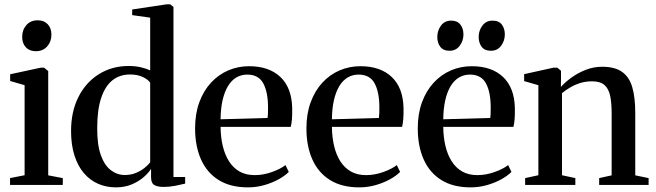

<svg xmlns="http://www.w3.org/2000/svg" viewBox="-20 -838 2972 870"><path d="M25.5 0V-31L91.5 -44V-452L26 -471V-501.5L165.5 -531.5H179.5L198.5 -516V-43.5L264.5 -31V0ZM142 -606Q113.5 -606 97 -623.8Q80.5 -641.5 80.5 -671Q80.5 -702.5 99.5 -724.2Q118.5 -746 150.5 -746H151.5Q179.5 -746 196.2 -728.2Q213 -710.5 213 -681Q213 -649.5 193.8 -627.8Q174.5 -606 143 -606Z M505 11Q462 11 425 -5Q388 -21 360.5 -53Q333 -85 317.5 -133Q302 -181 302 -244.5Q302 -332.5 335.5 -398.8Q369 -465 428.2 -502Q487.5 -539 563 -539Q594 -539 619.8 -532.8Q645.5 -526.5 660.5 -519V-758L579 -769.5V-795L735.5 -818.5H751.5L766 -806.5V-36H819V-6Q801.5 -1.5 774.5 3.8Q747.5 9 721 9Q694.5 9 679.5 0.5Q664.5 -8 664.5 -35V-73Q653.5 -55 631.2 -35.5Q609 -16 577.2 -2.5Q545.5 11 505 11ZM545.5 -45Q573 -45 595.5 -54.2Q618 -63.5 634.8 -77Q651.5 -90.5 660.5 -102.5V-463Q651.5 -477.5 627.2 -489Q603 -500.5 569.5 -500.5Q522.5 -500.5 489.5 -474.2Q456.5 -448 438.5 -394.2Q420.5 -340.5 420.5 -258.5Q420 -182.5 436.8 -135.5Q453.5 -88.5 482.2 -66.8Q511 -45 545.5 -45Z M1103.5 11Q1024.5 11 971.2 -22Q918 -55 891 -115.2Q864 -175.5 864 -256.5Q864 -322.5 883.2 -374.8Q902.5 -427 936.2 -463.5Q970 -500 1014.2 -519Q1058.5 -538 1108.5 -538Q1199 -538 1250.5 -489.2Q1302 -440.5 1304 -348.5Q1304.5 -317.5 1302.8 -297.2Q1301 -277 1297.5 -263H979.5Q980 -216 989.5 -176.2Q999 -136.5 1017.8 -107Q1036.5 -77.5 1065.2 -61Q1094 -44.5 1134 -44.5Q1173 -44.5 1212.2 -58.5Q1251.5 -72.5 1273.5 -90L1288.5 -59Q1271.5 -41.5 1242.5 -25.5Q1213.5 -9.5 1177.5 0.8Q1141.5 11 1103.5 11ZM979.5 -297.5 1192.5 -303.5Q1194 -315 1194.2 -327.2Q1194.5 -339.5 1194.5 -351Q1194.5 -420.5 1173 -460.2Q1151.5 -500 1100.5 -500Q1072.5 -500 1050.2 -486.5Q1028 -473 1012.5 -447Q997 -421 988.5 -383.5Q980 -346 979.5 -297.5Z M1608 11Q1529 11 1475.8 -22Q1422.5 -55 1395.5 -115.2Q1368.5 -175.5 1368.5 -256.5Q1368.5 -322.5 1387.8 -374.8Q1407 -427 1440.8 -463.5Q1474.5 -500 1518.8 -519Q1563 -538 1613 -538Q1703.5 -538 1755 -489.2Q1806.5 -440.5 1808.5 -348.5Q1809 -317.5 1807.2 -297.2Q1805.5 -277 1802 -263H1484Q1484.5 -216 1494 -176.2Q1503.5 -136.5 1522.2 -107Q1541 -77.5 1569.8 -61Q1598.5 -44.5 1638.5 -44.5Q1677.5 -44.5 1716.8 -58.5Q1756 -72.5 1778 -90L1793 -59Q1776 -41.5 1747 -25.5Q1718 -9.5 1682 0.8Q1646 11 1608 11ZM1484 -297.5 1697 -303.5Q1698.5 -315 1698.8 -327.2Q1699 -339.5 1699 -351Q1699 -420.5 1677.5 -460.2Q1656 -500 1605 -500Q1577 -500 1554.8 -486.5Q1532.5 -473 1517 -447Q1501.5 -421 1493 -383.5Q1484.5 -346 1484 -297.5Z M2112.5 11Q2033.5 11 1980.2 -22Q1927 -55 1900 -115.2Q1873 -175.5 1873 -256.5Q1873 -322.5 1892.2 -374.8Q1911.5 -427 1945.2 -463.5Q1979 -500 2023.2 -519Q2067.5 -538 2117.5 -538Q2208 -538 2259.5 -489.2Q2311 -440.5 2313 -348.5Q2313.5 -317.5 2311.8 -297.2Q2310 -277 2306.5 -263H1988.5Q1989 -216 1998.5 -176.2Q2008 -136.5 2026.8 -107Q2045.5 -77.5 2074.2 -61Q2103 -44.5 2143 -44.5Q2182 -44.5 2221.2 -58.5Q2260.5 -72.5 2282.5 -90L2297.5 -59Q2280.5 -41.5 2251.5 -25.5Q2222.5 -9.5 2186.5 0.8Q2150.5 11 2112.5 11ZM1988.5 -297.5 2201.5 -303.5Q2203 -315 2203.2 -327.2Q2203.5 -339.5 2203.5 -351Q2203.5 -420.5 2182 -460.2Q2160.5 -500 2109.5 -500Q2081.5 -500 2059.2 -486.5Q2037 -473 2021.5 -447Q2006 -421 1997.5 -383.5Q1989 -346 1988.5 -297.5ZM2016.5 -608Q1988.5 -608 1975 -626Q1961.5 -644 1961.5 -670.5Q1961.5 -699.5 1978.2 -722Q1995 -744.5 2024 -744.5H2025Q2052.5 -744.5 2066.2 -726.5Q2080 -708.5 2080 -682Q2080 -653.5 2063.2 -630.8Q2046.5 -608 2017 -608ZM2203.5 -608Q2176 -608 2162.5 -626Q2149 -644 2149 -670.5Q2149 -699.5 2165.8 -722Q2182.5 -744.5 2211.5 -744.5H2212.5Q2240.5 -744.5 2254 -726.5Q2267.5 -708.5 2267.5 -682Q2267.5 -653.5 2250.8 -630.8Q2234 -608 2204.5 -608Z M2419.5 -44V-452L2355 -470.5V-502L2488.5 -531.5H2505L2522 -517.5V-477.5L2521.5 -444Q2540.5 -465.5 2569.5 -486.5Q2598.5 -507.5 2634 -521.5Q2669.5 -535.5 2708.5 -535.5Q2766.5 -535.5 2799.2 -512Q2832 -488.5 2845.2 -442Q2858.5 -395.5 2858.5 -327V-43.5L2919 -31V0H2695V-31L2751.5 -43.5V-325.5Q2751.5 -371.5 2744.8 -403.8Q2738 -436 2719 -452.8Q2700 -469.5 2663 -469.5Q2634.5 -469.5 2610.5 -462.2Q2586.5 -455 2565.8 -443Q2545 -431 2526.5 -416V-44L2587 -31V0H2359.5V-31Z"/></svg>

Font: Merriweather 96pt Medium
Style: Regular
Weight: 500
Version: Version 2.100